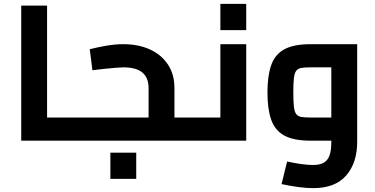

<svg xmlns="http://www.w3.org/2000/svg" viewBox="-20 -729 1941 995"><path d="M224 0V-120H373V0ZM90 0V-700H224V0ZM373 0V-120Q385 -120 389 -104Q393 -88 393 -60Q393 -32 389 -16Q385 0 373 0Z M884 0V-120H1003V0ZM459 -365 445 -474Q489 -485 533 -492.5Q577 -500 619 -500Q697 -500 756.5 -473Q816 -446 850 -395Q884 -344 884 -273V0H373V-120H784L750 -90V-273Q750 -326 718 -353Q686 -380 619 -380Q607 -380 577 -377.5Q547 -375 514 -371.5Q481 -368 459 -365ZM373 0Q361 0 357 -16Q353 -32 353 -60Q353 -88 357 -104Q361 -120 373 -120ZM1003 0V-120Q1015 -120 1019 -104Q1023 -88 1023 -60Q1023 -32 1019 -16Q1015 0 1003 0ZM552 198V62H686V198Z M1003 0V-120H1186L1122 -70V-500H1256V0ZM1003 0Q991 0 987 -16Q983 -32 983 -60Q983 -88 987 -104Q991 -120 1003 -120ZM1122 -573V-709H1256V-573Z M1603 246Q1567 246 1523.5 240Q1480 234 1439 225L1468 108Q1509 117 1543 121.5Q1577 126 1603 126Q1636 126 1657 114.5Q1678 103 1687.5 77Q1697 51 1697 6V-423L1771 -380H1589Q1559 -380 1541.5 -377Q1524 -374 1515 -362Q1506 -350 1503 -323.5Q1500 -297 1500 -250Q1500 -203 1503 -176.5Q1506 -150 1515 -138Q1524 -126 1541.5 -123Q1559 -120 1589 -120H1697V0H1589Q1502 0 1453.5 -26.5Q1405 -53 1385.5 -108.5Q1366 -164 1366 -250Q1366 -336 1385.5 -391.5Q1405 -447 1453.5 -473.5Q1502 -500 1589 -500H1831V6Q1831 115 1774 180.5Q1717 246 1603 246Z"/></svg>

Font: Titillium Web
Style: Bold
Weight: 700
Designer: Mohamed Gaber, Accademia di Belle Arti di Urbino
Foundry: Kief Type Foundry, Accademia di Belle Arti di Urbino
Version: Version 3.000